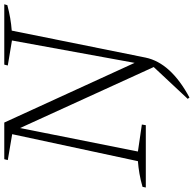

<svg xmlns="http://www.w3.org/2000/svg" viewBox="-26 -660 884 875"><g transform="rotate(-90 415.5 -223.0)"><path d="M408 199 402 191 547 36 269 -573 162 -36 285 -18 282 0H-2L1 -15Q32 -24 61.5 -29Q91 -34 118 -36L241 -609L123 -629L127 -645H294L566 -51L668 -610L554 -629L558 -645H833L829 -631Q769 -615 713 -611L590 -1Q566 114 408 199Z"/></g></svg>

Font: Piazzolla ExtraLight
Style: Italic
Weight: 200
Italic angle: -11.3°
Designer: Juan Pablo del Peral
Foundry: Huerta Tipografica
Version: Version 1.330